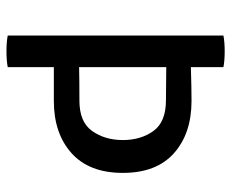

<svg xmlns="http://www.w3.org/2000/svg" viewBox="-82 -646 731 608"><g transform="rotate(90 284.0 -341.5)"><path d="M92 0V-683Q112 -687 142 -687Q172 -687 192 -683V-580Q262 -582 299 -582Q402 -582 464.5 -526.5Q527 -471 527 -364.5Q527 -258 464.5 -202Q402 -146 299 -146H192V0Q172 4 142 4Q112 4 92 0ZM297 -501 192 -502V-226Q231 -227 298.5 -227Q366 -227 394.5 -267.5Q423 -308 423 -364.5Q423 -421 394.5 -461Q366 -501 297 -501Z"/></g></svg>

Font: Signika Negative
Style: Regular
Weight: 400
Designer: Anna Giedrys
Foundry: Anna Giedrys
Version: Version 1.001